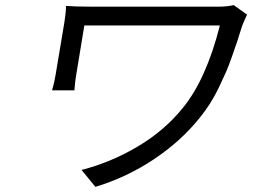

<svg xmlns="http://www.w3.org/2000/svg" viewBox="-20 -695 996 748"><path d="M890.6 -675.1 942.5 -638.1Q930 -611.5 923.3 -594.1Q910.9 -554 904.3 -534.3Q897.7 -514.6 884.2 -476Q870.7 -437.5 859.4 -411.8Q848 -386 832 -352.8Q816.1 -319.6 797.6 -290.8Q779.1 -262.1 758.2 -236.2Q683.9 -143.8 578.3 -73.7Q472.7 -3.6 351.6 33L297.6 -33Q411.9 -62.1 516.7 -124.3Q621.4 -186.4 692.5 -274.9Q783.4 -386 836.6 -595.9H308.6L277 -404.1Q272.7 -380.7 269.9 -343H182.9Q192.1 -374.6 196.7 -404.1L230.8 -608Q236.9 -644.9 237.2 -671.9Q271.3 -669 338.8 -669H829.9Q864.7 -669 890.6 -675.1Z"/></svg>

Font: Karasuma Gothic
Style: Italic
Weight: 400
Italic angle: -9.39999°
Designer: Rasmus Andersson / Ryoko Nishizuka
Foundry: Genbu
Version: Version 1.00